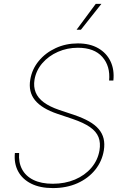

<svg xmlns="http://www.w3.org/2000/svg" viewBox="-20 -963 645 994"><path d="M253.4 10.7Q187.5 10.7 141.6 -12.2Q95.7 -35.2 73.7 -76.2Q51.8 -117.2 57.1 -170.9H79.1Q75.2 -123 94 -87.2Q112.8 -51.3 153.1 -31.5Q193.4 -11.7 253.4 -11.7Q316.4 -11.7 367.9 -33.4Q419.4 -55.2 452.9 -94.2Q486.3 -133.3 495.1 -184.6Q501.5 -223.6 490 -252.9Q478.5 -282.2 446 -304.9Q413.6 -327.6 356 -347.2L277.8 -373.5Q196.3 -400.9 161.1 -444.3Q126 -487.8 136.7 -550.8Q145.5 -604.5 180.4 -647Q215.3 -689.5 268.1 -713.9Q320.8 -738.3 382.8 -738.3Q445.3 -738.3 488.5 -713.4Q531.7 -688.5 552.2 -645.3Q572.8 -602.1 566.9 -545.9H544.9Q551.8 -620.6 509.8 -668.2Q467.8 -715.8 383.3 -715.8Q328.1 -715.8 279.8 -694.6Q231.4 -673.3 199.2 -636Q167 -598.6 158.7 -550.8Q152.8 -514.2 164.6 -484.9Q176.3 -455.6 206.8 -433.1Q237.3 -410.6 286.1 -394L364.7 -367.7Q409.2 -352.5 440.7 -334.7Q472.2 -316.9 491 -294.7Q509.8 -272.5 516.4 -245.4Q522.9 -218.3 517.6 -184.6Q508.3 -127.9 472.7 -83.7Q437 -39.6 380.9 -14.4Q324.7 10.7 253.4 10.7ZM376.5 -809.1 475.6 -942.9H504.9L398.9 -809.1Z"/></svg>

Font: Inter 16pt Thin
Style: Italic
Weight: 250
Italic angle: -9.3988°
Version: Version 4.001;git-66647c0bb